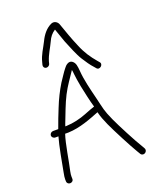

<svg xmlns="http://www.w3.org/2000/svg" viewBox="-160 -941 914 1093"><g transform="rotate(-20 296.5 -394.5)"><path d="M192.8 -626 196.6 -641C208.2 -679.2 228.9 -708.5 244.9 -743C255.6 -767.9 269.8 -785.4 290.9 -799C300.3 -772 309 -745.6 319.6 -717C333.5 -683 358.1 -620.9 377 -592C393.3 -566.6 409.3 -542.1 427.4 -523L436.8 -512C451.7 -493 483.5 -519.8 466.2 -538L456.8 -549C426.6 -584.6 402.4 -619.8 382.1 -670C359.2 -722.7 345.3 -765.5 326.8 -817C322.2 -830.9 304.9 -847.2 282.9 -838C249.6 -822.8 225.9 -792.2 209.7 -758C192 -721.8 169 -690.7 159 -649L155.3 -635C153.7 -629.7 154.2 -624.7 157 -620C165.4 -605.7 187.8 -611.1 192.8 -626ZM81.6 -221H101.6C87.2 -173.5 68.3 -66.9 58.9 -17C55.4 -0.3 53.7 13 53.8 23L54.2 35C56 60.7 95.2 57.4 93.3 32L93 20C92.7 12.7 93.9 2.3 96.6 -11C109.9 -67.8 124.7 -170.1 142.6 -222H162.6C234.3 -224.4 303.2 -252.8 357.4 -274C358.5 -270.7 359.4 -267.7 359.9 -265C364.3 -247 373.6 -222 388 -190C407.3 -146.8 471.4 -23.8 493.4 12L505.3 32C518.8 52.4 550.9 33.2 539.4 11L527.5 -10C505.5 -44 442.3 -165.8 423.8 -207C393.9 -273.8 396.3 -278.2 377.6 -355C364.4 -408 347 -476.8 343.7 -529C341 -559 339.3 -578.9 322 -592C302.9 -606.5 280.4 -586.8 271 -573C255.5 -554.3 238.9 -526.5 222.4 -503C198.5 -464.1 176.7 -420.7 157.5 -372C143.5 -336.4 127.7 -298.7 114.6 -260H83.6C73.1 -260 63.2 -251.6 62.6 -241C62.1 -230.4 71 -221 83.6 -221ZM157.7 -261C160.1 -268 160.1 -268 162.5 -275C183 -327.2 203.1 -383.7 226.6 -429.5C249.6 -474.6 278 -511.8 302.9 -550C304.5 -542.7 305.7 -533.7 306.5 -523C308.2 -505 312.2 -479.3 318.4 -446C327.2 -405.9 337.6 -352.9 350.3 -311C331.4 -304.8 313.9 -298.7 288.1 -288C251.4 -273.4 208 -262.6 164.7 -261Z"/></g></svg>

Font: Just Breathe
Style: Obl1
Weight: 400
Foundry: Cannot Into Space Fonts
Version: Version 0.72